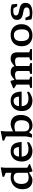

<svg xmlns="http://www.w3.org/2000/svg" viewBox="1854 -2630 787 4536"><g transform="rotate(-90 2248.0 -361.5)"><path d="M434.5 -324.5Q434.5 -375.5 408.5 -404Q382.5 -432.5 320.5 -432.5Q272 -432.5 238.5 -411.2Q205 -390 187.8 -349Q170.5 -308 170.5 -248.5Q170.5 -190 187.8 -152.2Q205 -114.5 238.5 -96.5Q272 -78.5 320.5 -78.5Q359 -78.5 397 -88.8Q435 -99 473 -118.5V-93.5Q423 -58.5 390 -37.5Q357 -16.5 335 -6Q313 4.5 296.8 7.8Q280.5 11 265 11Q192.5 11 143.8 -18Q95 -47 70.2 -100.2Q45.5 -153.5 45.5 -226Q45.5 -290 67 -341.5Q88.5 -393 126.5 -429Q164.5 -465 215.2 -484.2Q266 -503.5 325 -503.5Q359 -503.5 387.8 -498.8Q416.5 -494 445 -483Q473.5 -472 505.5 -453.5L434.5 -433.5V-619Q428.5 -622.5 411.2 -630Q394 -637.5 373.8 -645.2Q353.5 -653 339 -659V-695.5L537.5 -735H562.5L553 -628.5V-114Q557.5 -111 568 -105Q578.5 -99 591.2 -92Q604 -85 616.2 -78.8Q628.5 -72.5 637 -69V-45.5L486.5 10.5H467L434.5 -91.5Z M944 -503.5Q1019 -503.5 1066 -474.2Q1113 -445 1136.2 -387.2Q1159.5 -329.5 1162 -244H792L790.5 -305.5L1078 -309L1043 -291Q1042 -343 1029.8 -374.2Q1017.5 -405.5 994.5 -419.8Q971.5 -434 938 -434Q899 -434 871.5 -417.2Q844 -400.5 829.5 -364.8Q815 -329 815 -271Q815 -205 835 -163.2Q855 -121.5 896 -102Q937 -82.5 999 -82.5Q1029 -82.5 1055.8 -87.2Q1082.5 -92 1107 -100Q1131.5 -108 1153.5 -118L1157 -71Q1122.5 -45 1086.8 -26.5Q1051 -8 1016.5 1.5Q982 11 950.5 11Q874 11 818 -18.5Q762 -48 731.5 -104Q701 -160 701 -239Q701 -318.5 730.2 -378Q759.5 -437.5 814.2 -470.5Q869 -503.5 944 -503.5Z M1380.5 -98H1414.5L1339.5 2.5L1266 0.5L1294 -137V-612.5Q1287.5 -617 1271.8 -624.2Q1256 -631.5 1235.5 -640.5Q1215 -649.5 1195.5 -658V-695L1397 -735H1422L1412.5 -628.5V-185Q1412.5 -143.5 1426.2 -116.5Q1440 -89.5 1467.5 -76Q1495 -62.5 1535 -62.5Q1579.5 -62.5 1611 -83.2Q1642.5 -104 1659.5 -145.8Q1676.5 -187.5 1676.5 -251Q1676.5 -305.5 1659.5 -341.8Q1642.5 -378 1609 -396Q1575.5 -414 1526.5 -414Q1500 -414 1473.5 -409.8Q1447 -405.5 1421.8 -397.5Q1396.5 -389.5 1373 -377.5L1371 -424Q1413 -447.5 1445 -462.8Q1477 -478 1501.2 -487Q1525.5 -496 1544.2 -499.8Q1563 -503.5 1578.5 -503.5Q1650.5 -503.5 1700.2 -474.8Q1750 -446 1775.8 -393Q1801.5 -340 1801.5 -267Q1801.5 -200.5 1783.2 -148.8Q1765 -97 1732 -61Q1699 -25 1653.8 -6.5Q1608.5 12 1554.5 12Q1514 12 1481.2 1Q1448.5 -10 1423.5 -34.2Q1398.5 -58.5 1380.5 -98Z M2136 -503.5Q2211 -503.5 2258 -474.2Q2305 -445 2328.2 -387.2Q2351.5 -329.5 2354 -244H1984L1982.5 -305.5L2270 -309L2235 -291Q2234 -343 2221.8 -374.2Q2209.5 -405.5 2186.5 -419.8Q2163.5 -434 2130 -434Q2091 -434 2063.5 -417.2Q2036 -400.5 2021.5 -364.8Q2007 -329 2007 -271Q2007 -205 2027 -163.2Q2047 -121.5 2088 -102Q2129 -82.5 2191 -82.5Q2221 -82.5 2247.8 -87.2Q2274.5 -92 2299 -100Q2323.5 -108 2345.5 -118L2349 -71Q2314.5 -45 2278.8 -26.5Q2243 -8 2208.5 1.5Q2174 11 2142.5 11Q2066 11 2010 -18.5Q1954 -48 1923.5 -104Q1893 -160 1893 -239Q1893 -318.5 1922.2 -378Q1951.5 -437.5 2006.2 -470.5Q2061 -503.5 2136 -503.5Z M2636 -397V-62L2703.5 -42.5V0H2440.5V-42.5L2517.5 -63V-366.5Q2509 -373 2488 -386.8Q2467 -400.5 2433.5 -421V-444.5L2583.5 -505H2605ZM2958 -360.5V-62L3025.5 -42.5V0H2772V-42.5L2839.5 -62V-321Q2839.5 -349 2829.8 -366.5Q2820 -384 2799.2 -392.2Q2778.5 -400.5 2745 -400.5Q2714.5 -400.5 2683.5 -393.8Q2652.5 -387 2628.5 -376L2618 -403.5Q2659.5 -437.5 2686.5 -457.5Q2713.5 -477.5 2733 -487.2Q2752.5 -497 2770 -500.2Q2787.5 -503.5 2810 -503.5Q2861 -503.5 2893.8 -488Q2926.5 -472.5 2942.2 -441Q2958 -409.5 2958 -360.5ZM3280 -350.5V-63L3357.5 -42.5V0H3094V-42.5L3161.5 -62V-320.5Q3161.5 -349 3151.5 -366.2Q3141.5 -383.5 3120.5 -392Q3099.5 -400.5 3066 -400.5Q3035.5 -400.5 3004 -393.5Q2972.5 -386.5 2948.5 -375.5L2938 -402.5Q2980 -437 3007.2 -457Q3034.5 -477 3054 -487Q3073.5 -497 3091 -500.2Q3108.5 -503.5 3131 -503.5Q3208 -503.5 3244 -464.8Q3280 -426 3280 -350.5Z M3681 -65Q3727 -65 3758.8 -82.8Q3790.5 -100.5 3807 -137.8Q3823.5 -175 3823.5 -234Q3823.5 -299 3808.5 -342Q3793.5 -385 3763.5 -406.2Q3733.5 -427.5 3688 -427.5Q3642 -427.5 3610.2 -410Q3578.5 -392.5 3562 -355Q3545.5 -317.5 3545.5 -258.5Q3545.5 -194 3560.5 -150.8Q3575.5 -107.5 3605.5 -86.2Q3635.5 -65 3681 -65ZM3679.5 11Q3600 11 3542.8 -20.5Q3485.5 -52 3454.8 -109.5Q3424 -167 3424 -244.5Q3424 -323 3456.5 -381.2Q3489 -439.5 3548.5 -471.5Q3608 -503.5 3689.5 -503.5Q3769 -503.5 3826.2 -472Q3883.5 -440.5 3914.2 -383.2Q3945 -326 3945 -248Q3945 -169.5 3912.5 -111.2Q3880 -53 3820.5 -21Q3761 11 3679.5 11Z M4265 -503.5Q4304 -503.5 4338.2 -498.2Q4372.5 -493 4412.5 -480L4425.5 -349.5H4366.5L4307 -472L4375 -418Q4344 -430 4314 -436.2Q4284 -442.5 4259.5 -442.5Q4205.5 -442.5 4178.5 -426.8Q4151.5 -411 4151.5 -381Q4151.5 -352.5 4168.5 -337.5Q4185.5 -322.5 4216.2 -314.5Q4247 -306.5 4288.5 -298.5Q4320 -293 4348.8 -284Q4377.5 -275 4400.2 -259.5Q4423 -244 4436 -217.5Q4449 -191 4449 -150.5Q4449 -99 4422.8 -63Q4396.5 -27 4345 -8.5Q4293.5 10 4216.5 10Q4175.5 10 4131.8 4Q4088 -2 4058 -13L4036.5 -154.5H4096L4163 -18L4097 -69.5Q4115 -63.5 4134 -59.8Q4153 -56 4172 -54.8Q4191 -53.5 4209 -53.5Q4276.5 -53.5 4308.8 -72Q4341 -90.5 4341 -128Q4341 -154 4327.8 -168.5Q4314.5 -183 4291.8 -191Q4269 -199 4240.5 -204Q4212 -209 4181 -215.5Q4140 -224.5 4109.5 -240.2Q4079 -256 4062.8 -283.8Q4046.5 -311.5 4046.5 -357Q4046.5 -404.5 4072.8 -437.2Q4099 -470 4148.2 -486.8Q4197.5 -503.5 4265 -503.5Z"/></g></svg>

Font: Newsreader 9pt Medium
Style: Regular
Weight: 500
Designer: Hugues Gentile
Foundry: Production Type
Version: Version 1.003